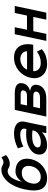

<svg xmlns="http://www.w3.org/2000/svg" viewBox="1015 -1703 699 2769"><g transform="rotate(-90 1364.5 -318.5)"><path d="M105 -216.8Q90.8 -154.8 116.5 -117.4Q142.1 -80.1 199.2 -80.1Q252.9 -80.1 295.4 -117.4Q337.9 -154.8 352.1 -216.8Q365.2 -279.8 340.1 -316.9Q314.9 -354 256.8 -354Q194.8 -354 156.5 -316.9Q118.2 -279.8 105 -216.8ZM19 -317.9Q35.2 -391.1 63 -451.7Q90.8 -512.2 128.4 -555.7Q166 -599.1 209.5 -623.5Q252.9 -647.9 299.8 -647.9Q323.2 -647.9 337.2 -643.6Q351.1 -639.2 362.1 -633.1Q373 -627 382.6 -622.6Q392.1 -618.2 407.2 -618.2Q426.8 -618.2 442.4 -625Q458 -631.8 481 -647.9L513.2 -581.1Q490.2 -559.1 456.5 -543Q422.9 -526.9 388.2 -526.9Q365.2 -526.9 351.6 -531.5Q337.9 -536.1 327.9 -542Q317.9 -547.9 307.9 -552.5Q297.9 -557.1 280.8 -557.1Q257.8 -557.1 235.8 -545.7Q213.9 -534.2 193.8 -509.5Q173.8 -484.9 157 -446.5Q140.1 -408.2 128.9 -353Q157.2 -397.9 196.5 -421.4Q235.8 -444.8 276.9 -444.8Q325.2 -444.8 363 -430.4Q400.9 -416 425 -387.5Q449.2 -358.9 457 -316.4Q464.8 -273.9 453.1 -216.8Q441.9 -168.9 416.5 -127Q391.1 -85 354.5 -54.4Q317.9 -23.9 272.9 -6.3Q228 11.2 180.2 11.2Q64.9 11.2 23.9 -68.8Q-17.1 -148.9 19 -317.9Z M522.9 -130.9Q531.7 -170.9 559.8 -200.9Q587.9 -231 627 -251Q666 -271 712.9 -281Q759.8 -291 807.1 -291Q833 -291 851.6 -290Q870.1 -289.1 888.7 -287.1L892.1 -305.2Q899.9 -340.8 876 -358.4Q852.1 -376 807.1 -376Q766.1 -376 721.4 -364.5Q676.8 -353 633.8 -331.1L609.9 -410.2Q659.7 -436 714.8 -450.9Q770 -465.8 826.7 -465.8Q863.8 -465.8 897.9 -457.5Q932.1 -449.2 956.5 -430.2Q981 -411.1 991.5 -380.6Q1002 -350.1 991.7 -305.2L927.7 0H828.1L841.8 -66.9Q810.1 -29.8 759 -9.3Q708 11.2 653.8 11.2Q621.1 11.2 593.5 2.2Q565.9 -6.8 548.3 -24.9Q530.8 -43 523.4 -69.6Q516.1 -96.2 522.9 -130.9ZM698.7 -79.1Q729 -79.1 756.3 -86.7Q783.7 -94.2 806.9 -107.7Q830.1 -121.1 845.5 -140.1Q860.8 -159.2 865.7 -182.1L870.1 -199.2Q846.7 -203.1 825.7 -203.6Q804.7 -204.1 789.1 -204.1Q714.8 -204.1 672.9 -184.6Q630.9 -165 624 -136.2Q611.8 -79.1 698.7 -79.1Z M1523.9 -125Q1510.7 -63 1458.7 -31.5Q1406.7 0 1321.8 0H1067.9L1163.6 -455.1H1399.9Q1430.7 -455.1 1460.7 -450.4Q1490.7 -445.8 1512.7 -432.9Q1534.7 -419.9 1544.7 -396.5Q1554.7 -373 1546.9 -335.9Q1540 -301.8 1512.5 -274.4Q1484.9 -247.1 1437 -233.9Q1491.7 -226.1 1512.7 -198Q1533.7 -169.9 1523.9 -125ZM1443.8 -324.2Q1447.8 -338.9 1443.4 -347.9Q1439 -356.9 1430.4 -362.1Q1421.9 -367.2 1408.9 -368.7Q1396 -370.1 1382.8 -370.1H1246.6L1228 -278.8H1363.8Q1377 -278.8 1389.9 -280.5Q1402.8 -282.2 1414.3 -287.1Q1425.8 -292 1433.3 -301Q1440.9 -310.1 1443.8 -324.2ZM1426.8 -140.1Q1431.6 -164.1 1414.3 -176Q1397 -188 1360.8 -188H1208L1188 -90.8H1340.8Q1377 -90.8 1399.4 -103Q1421.9 -115.2 1426.8 -140.1Z M1722.7 -189Q1719.7 -142.1 1750.7 -111.1Q1781.7 -80.1 1844.7 -80.1Q1893.6 -80.1 1933.1 -95.5Q1972.7 -110.8 2003.9 -136.2L2040.5 -64.9Q1987.8 -21 1935.3 -4.9Q1882.8 11.2 1824.7 11.2Q1771.5 11.2 1730 -6.3Q1688.5 -23.9 1662.1 -55.4Q1635.7 -86.9 1625.7 -130.4Q1615.7 -173.8 1627.9 -227.1Q1638.7 -278.8 1665.3 -322.5Q1691.9 -366.2 1730.2 -398.2Q1768.6 -430.2 1816.7 -448Q1864.7 -465.8 1917.5 -465.8Q1972.7 -465.8 2013.2 -447Q2053.7 -428.2 2078.1 -392.6Q2102.5 -356.9 2109.6 -305.4Q2116.7 -253.9 2103.5 -189ZM2008.8 -277.8Q2009.8 -321.8 1977.8 -348.4Q1945.8 -375 1897.5 -375Q1849.6 -375 1806.2 -348.4Q1762.7 -321.8 1745.6 -277.8Z M2566.4 0H2465.8L2504.4 -188H2299.8L2260.7 0H2159.7L2255.4 -455.1H2356.4L2319.8 -278.8H2524.4L2561.5 -455.1H2662.6Z"/></g></svg>

Font: Anonymous Pro
Style: Bold Italic
Weight: 700
Italic angle: -12°
Monospace: yes
Designer: Mark Simonson
Version: Version 1.003